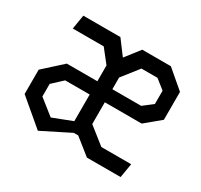

<svg xmlns="http://www.w3.org/2000/svg" viewBox="-116 -662 851 814"><g transform="rotate(30 310.0 -254.5)"><path d="M117.5 -302.5 27 -220.5V-101.5L153.5 5.5L290 -63H311.5L390.5 0H555.5L567 -69.5H421L339 -134.5V-241H519.5L593 -302V-438.5L505 -513.5H365L310.5 -443.5L258 -513.5H76.5L65 -444H216.5L267 -380V-302.5ZM402 -442.5H480.5L526.5 -406V-341L480 -305H339V-362.5ZM172.5 -70.5 97.5 -130V-191.5L147 -237.5H267V-107Z"/></g></svg>

Font: FontWithASyntaxHighlighterNightOwl
Style: Regular
Weight: 400
Designer: Riley Cran & the Lettermatic Team
Foundry: Lettermatic
Version: Version 1.000 (FontWithASyntaxHighlighterNightOwl)